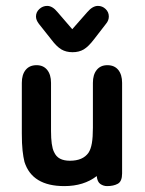

<svg xmlns="http://www.w3.org/2000/svg" viewBox="-20 -621 491 651"><path d="M308 -24Q310 -4 320.5 3Q331 10 343 10Q365 10 379.5 2Q394 -6 394 -33V-340Q394 -368 381 -384Q368 -400 344 -400Q321 -400 308 -384Q295 -368 295 -340V-188Q295 -156 291.5 -135.5Q288 -115 280 -103Q261 -76 217 -76Q197 -76 183.5 -83Q170 -90 163 -106Q153 -126 153 -177V-340Q153 -368 140 -384Q127 -400 104 -400Q80 -400 67 -384Q54 -368 54 -340V-169Q54 -133 56.5 -110.5Q59 -88 63 -72Q89 10 198 10Q264 10 308 -24ZM225 -522 175 -580Q158 -601 140 -601Q125 -601 113.5 -590.5Q102 -580 102 -565Q102 -553 112 -540L154 -487Q172 -463 188 -453.5Q204 -444 226 -444Q248 -444 264 -453.5Q280 -463 299 -488L340 -541Q349 -552 349 -565Q349 -580 338 -590.5Q327 -601 312 -601Q294 -601 276 -580Z"/></svg>

Font: Beiruti SemiBold
Style: Regular
Weight: 600
Designer: Arlette Boutros
Foundry: Boutros
Version: Version 1.41